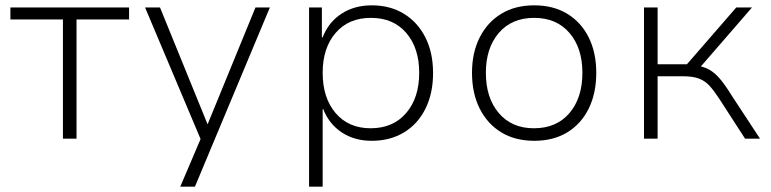

<svg xmlns="http://www.w3.org/2000/svg" viewBox="-20 -520 2890 720"><path d="M216 0V-447H19V-492H464V-447H267V0Z M656 180 740 -17V20L524 -492H580L758 -55H759L938 -492H992L711 180Z M1139 180V-492H1187V-380H1190Q1212 -437 1260.5 -468.5Q1309 -500 1374 -500Q1443 -500 1494.5 -468.5Q1546 -437 1575 -380Q1604 -323 1604 -246Q1604 -170 1575.5 -112.5Q1547 -55 1495 -23.5Q1443 8 1374 8Q1309 8 1261.5 -23.5Q1214 -55 1192 -111H1190V180ZM1370 -39Q1454 -39 1503 -96Q1552 -153 1552 -247Q1552 -340 1503.5 -396.5Q1455 -453 1371 -453Q1287 -453 1238.5 -396.5Q1190 -340 1190 -247Q1190 -153 1238.5 -96Q1287 -39 1370 -39Z M1984 8Q1912 8 1860 -23.5Q1808 -55 1779 -112.5Q1750 -170 1750 -247Q1750 -323 1779 -380Q1808 -437 1860 -468.5Q1912 -500 1983 -500Q2055 -500 2107 -468.5Q2159 -437 2187.5 -380Q2216 -323 2216 -247Q2216 -170 2187.5 -112.5Q2159 -55 2107 -23.5Q2055 8 1984 8ZM1982 -39Q2067 -39 2115.5 -96Q2164 -153 2164 -247Q2164 -340 2115.5 -396.5Q2067 -453 1983 -453Q1899 -453 1850.5 -396.5Q1802 -340 1802 -247Q1802 -153 1850.5 -96Q1899 -39 1982 -39Z M2395 0V-492H2446V-279H2556L2741 -492H2800L2598 -259L2583 -275Q2616 -272 2638.5 -259.5Q2661 -247 2681 -223Q2701 -199 2725 -160L2830 0H2774L2677 -150Q2658 -179 2641.5 -197.5Q2625 -216 2602 -225Q2579 -234 2541 -234H2446V0Z"/></svg>

Font: Nunito Sans 7pt ExtraLight
Style: Regular
Weight: 250
Designer: Vernon Adams
Foundry: Vernon Adams
Version: Version 3.101;gftools[0.9.27]